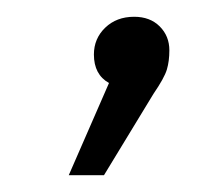

<svg xmlns="http://www.w3.org/2000/svg" viewBox="-20 -595 239 229"><path d="M110 -496Q92 -506 92 -530Q92 -549 105.5 -562Q119 -575 140 -575Q159 -575 170.5 -563.5Q182 -552 182 -535Q182 -522 179 -512Q176 -502 163 -483L104 -386H62Z"/></svg>

Font: FiraGO Light
Style: Italic
Weight: 300
Italic angle: -8°
Designer: bBox Type GmbH
Foundry: bBox Type GmbH
Version: Version 1.001